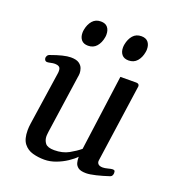

<svg xmlns="http://www.w3.org/2000/svg" viewBox="-131 -805 837 922"><g transform="rotate(20 287.5 -344.5)"><path d="M198.2 13.7Q167 13.7 138.7 5.9Q110.4 -2 92.8 -24.7Q75.2 -47.4 75.2 -92.3Q75.2 -108.4 78.1 -127.9L118.7 -401.4Q119.1 -404.8 119.1 -410.2Q119.1 -426.3 110.6 -431.4Q102.1 -436.5 90.3 -436.5Q80.1 -436.5 68.8 -433.8Q57.6 -431.2 50.8 -431.2Q39.1 -431.2 36.6 -445.3Q35.6 -450.7 39.3 -457.8Q43 -464.8 50.8 -467.3Q117.2 -491.7 151.4 -491.7Q179.7 -491.7 193.6 -481.9Q207.5 -472.2 212.2 -458.7Q216.8 -445.3 216.8 -434.1Q216.8 -426.3 215.8 -421.1Q214.8 -416 214.8 -416L171.9 -118.7Q171.4 -113.3 170.7 -107.7Q169.9 -102.1 169.9 -96.7Q169.9 -75.7 181.6 -60.5Q193.4 -45.4 227.5 -45.4Q270 -45.4 301.3 -62.7Q332.5 -80.1 354 -98.1L406.2 -484.9L486.8 -485.4Q502.9 -485.4 502.9 -471.7L446.3 -73.7Q444.3 -62 451.4 -54.4Q458.5 -46.9 475.1 -46.9Q485.4 -46.9 501 -51Q516.6 -55.2 523.9 -55.2Q528.3 -55.2 532.2 -53.2Q536.1 -51.3 536.1 -40.5Q536.1 -34.7 533.4 -28.6Q530.8 -22.5 523.9 -20Q490.2 -8.8 458.7 -1.2Q427.2 6.3 409.2 6.3Q380.9 6.3 368.4 -3.2Q356 -12.7 352.8 -25.9Q349.6 -39.1 349.6 -49.8Q349.6 -51.3 349.6 -53Q349.6 -54.7 349.6 -56.2Q335.4 -41 310.8 -24.7Q286.1 -8.3 256.6 2.7Q227.1 13.7 198.2 13.7ZM415.5 -572.3Q392.6 -572.3 381.1 -585.9Q369.6 -599.6 369.6 -621.6Q369.6 -629.9 371.1 -637.7Q376.5 -666.5 392.3 -684.8Q408.2 -703.1 435.1 -703.1Q458 -703.1 469.5 -689.5Q481 -675.8 481 -653.3Q481 -649.9 480.7 -645.8Q480.5 -641.6 479.5 -637.7Q474.6 -609.4 458.5 -590.8Q442.4 -572.3 415.5 -572.3ZM208.5 -572.3Q185.5 -572.3 174.1 -585.9Q162.6 -599.6 162.6 -621.6Q162.6 -629.9 164.1 -637.7Q169.4 -666.5 185.3 -684.8Q201.2 -703.1 228 -703.1Q251 -703.1 262.5 -689.5Q273.9 -675.8 273.9 -653.3Q273.9 -649.9 273.7 -645.8Q273.4 -641.6 272.5 -637.7Q267.6 -609.4 251.5 -590.8Q235.4 -572.3 208.5 -572.3Z"/></g></svg>

Font: Gelasio
Style: Italic
Weight: 400
Italic angle: -8.5°
Designer: Eben Sorkin
Foundry: Eben Sorkin
Version: Version 1.008